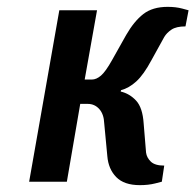

<svg xmlns="http://www.w3.org/2000/svg" viewBox="-20 -530 570 560"><path d="M388 10Q342 10 319 -13.5Q296 -37 293 -75L284 -170Q283 -197 269.5 -212Q256 -227 236 -227H214L175 0H65L153 -500H263L227 -298H248Q261 -298 274.5 -309.5Q288 -321 307 -355L348 -428Q371 -468 398 -489Q425 -510 469 -510Q493 -510 511.5 -505Q530 -500 530 -500L521 -453Q494 -453 480 -443.5Q466 -434 459 -422L422 -355Q399 -312 377.5 -292.5Q356 -273 333 -267L332 -263Q358 -257 377 -236.5Q396 -216 399 -170L406 -85Q408 -70 420 -58.5Q432 -47 459 -47L452 0Q452 0 432.5 5Q413 10 388 10Z"/></svg>

Font: Cuprum SemiBold
Style: Italic
Weight: 600
Italic angle: -10°
Version: Version 3.000